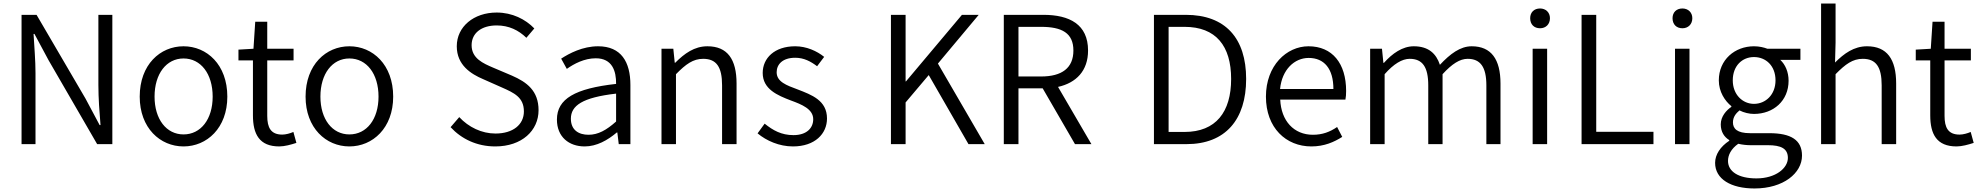

<svg xmlns="http://www.w3.org/2000/svg" viewBox="-20 -816 11208 1087"><path d="M102 0H181V-401C181 -476 174 -551 170 -624H175L255 -475L530 0H616V-732H537V-335C537 -261 543 -181 549 -108H544L464 -258L187 -732H102Z M1019 13C1151 13 1267 -91 1267 -269C1267 -450 1151 -554 1019 -554C887 -554 771 -450 771 -269C771 -91 887 13 1019 13ZM1019 -55C922 -55 855 -141 855 -269C855 -398 922 -485 1019 -485C1117 -485 1184 -398 1184 -269C1184 -141 1117 -55 1019 -55Z M1561 13C1591 13 1627 3 1658 -7L1641 -69C1623 -61 1598 -54 1578 -54C1513 -54 1493 -94 1493 -160V-474H1642V-540H1493V-693H1425L1415 -540L1330 -535V-474H1412V-163C1412 -57 1448 13 1561 13Z M1958 13C2090 13 2206 -91 2206 -269C2206 -450 2090 -554 1958 -554C1826 -554 1710 -450 1710 -269C1710 -91 1826 13 1958 13ZM1958 -55C1861 -55 1794 -141 1794 -269C1794 -398 1861 -485 1958 -485C2056 -485 2123 -398 2123 -269C2123 -141 2056 -55 1958 -55Z M2784 13C2935 13 3029 -77 3029 -192C3029 -302 2963 -351 2878 -388L2772 -433C2716 -457 2650 -485 2650 -560C2650 -629 2706 -672 2792 -672C2861 -672 2916 -645 2960 -602L3005 -655C2955 -707 2880 -745 2792 -745C2662 -745 2566 -665 2566 -554C2566 -447 2647 -397 2715 -368L2821 -321C2891 -290 2946 -265 2946 -185C2946 -111 2885 -60 2785 -60C2707 -60 2633 -96 2580 -153L2531 -96C2593 -29 2680 13 2784 13Z M3290 13C3358 13 3420 -22 3472 -66H3475L3483 0H3549V-335C3549 -465 3497 -554 3366 -554C3279 -554 3203 -514 3157 -484L3189 -426C3230 -455 3288 -486 3353 -486C3446 -486 3469 -414 3468 -341C3236 -315 3133 -257 3133 -139C3133 -41 3201 13 3290 13ZM3312 -53C3257 -53 3212 -79 3212 -144C3212 -218 3277 -264 3468 -286V-128C3413 -79 3366 -53 3312 -53Z M3725 0H3807V-396C3863 -453 3904 -483 3961 -483C4036 -483 4068 -437 4068 -333V0H4150V-343C4150 -481 4098 -554 3985 -554C3911 -554 3855 -513 3803 -461H3800L3792 -540H3725Z M4469 13C4594 13 4662 -59 4662 -145C4662 -248 4575 -279 4495 -310C4433 -333 4377 -353 4377 -407C4377 -451 4410 -489 4482 -489C4532 -489 4570 -468 4606 -441L4646 -494C4605 -527 4546 -554 4482 -554C4365 -554 4298 -487 4298 -403C4298 -311 4382 -276 4458 -247C4518 -225 4584 -199 4584 -141C4584 -91 4547 -51 4472 -51C4404 -51 4356 -78 4309 -116L4269 -61C4319 -19 4392 13 4469 13Z M5024 0H5107V-236L5238 -391L5463 0H5555L5290 -456L5521 -732H5426L5109 -355H5107V-732H5024Z M5746 -383V-664H5874C5992 -664 6057 -629 6057 -530C6057 -431 5992 -383 5874 -383ZM6066 0H6159L5970 -324C6073 -347 6140 -415 6140 -530C6140 -678 6035 -732 5887 -732H5663V0H5746V-316H5883Z M6513 0H6697C6918 0 7035 -139 7035 -369C7035 -599 6918 -732 6693 -732H6513ZM6596 -69V-664H6686C6864 -664 6950 -556 6950 -369C6950 -182 6864 -69 6686 -69Z M7404 13C7478 13 7533 -12 7579 -41L7550 -97C7509 -69 7467 -53 7413 -53C7305 -53 7233 -132 7228 -252H7597C7600 -266 7601 -283 7601 -301C7601 -457 7523 -554 7388 -554C7264 -554 7147 -445 7147 -269C7147 -92 7261 13 7404 13ZM7227 -312C7238 -423 7309 -488 7389 -488C7477 -488 7529 -427 7529 -312Z M7737 0H7819V-396C7870 -454 7918 -483 7961 -483C8033 -483 8066 -437 8066 -333V0H8147V-396C8200 -454 8245 -483 8289 -483C8361 -483 8395 -437 8395 -333V0H8475V-343C8475 -481 8422 -554 8312 -554C8247 -554 8190 -511 8132 -449C8111 -513 8067 -554 7984 -554C7920 -554 7862 -513 7815 -460H7812L7804 -540H7737Z M8657 0H8739V-540H8657ZM8699 -656C8731 -656 8755 -678 8755 -713C8755 -746 8731 -768 8699 -768C8665 -768 8643 -746 8643 -713C8643 -678 8665 -656 8699 -656Z M8934 0H9341V-70H9017V-732H8934Z M9463 0H9545V-540H9463ZM9505 -656C9537 -656 9561 -678 9561 -713C9561 -746 9537 -768 9505 -768C9471 -768 9449 -746 9449 -713C9449 -678 9471 -656 9505 -656Z M9913 251C10077 251 10182 164 10182 65C10182 -23 10120 -62 9997 -62H9888C9814 -62 9791 -88 9791 -123C9791 -154 9808 -174 9828 -191C9853 -178 9884 -171 9910 -171C10020 -171 10106 -245 10106 -359C10106 -409 10087 -451 10059 -477H10173V-540H9986C9968 -547 9941 -554 9910 -554C9802 -554 9711 -478 9711 -361C9711 -296 9746 -244 9782 -215V-211C9754 -192 9722 -157 9722 -112C9722 -69 9742 -40 9770 -23V-19C9720 14 9690 59 9690 106C9690 198 9780 251 9913 251ZM9910 -228C9846 -228 9790 -280 9790 -361C9790 -444 9844 -493 9910 -493C9977 -493 10032 -444 10032 -361C10032 -280 9976 -228 9910 -228ZM9924 194C9822 194 9763 155 9763 95C9763 62 9780 27 9821 -2C9846 4 9872 6 9890 6H9989C10063 6 10102 25 10102 78C10102 136 10033 194 9924 194Z M10290 0H10372V-396C10428 -453 10469 -483 10526 -483C10601 -483 10633 -437 10633 -333V0H10715V-343C10715 -481 10663 -554 10550 -554C10476 -554 10420 -513 10369 -462L10372 -575V-796H10290Z M11057 13C11087 13 11123 3 11154 -7L11137 -69C11119 -61 11094 -54 11074 -54C11009 -54 10989 -94 10989 -160V-474H11138V-540H10989V-693H10921L10911 -540L10826 -535V-474H10908V-163C10908 -57 10944 13 11057 13Z"/></svg>

Font: Noto Sans KR DemiLight
Style: Regular
Weight: 350
Designer: Ryoko NISHIZUKA 西塚涼子 (kana, bopomofo & ideographs); Paul D. Hunt (Latin, Greek & Cyrillic); Sandoll Communications 산돌커뮤니
Foundry: Adobe
Version: Version 2.004;hotconv 1.0.118;makeotfexe 2.5.65603